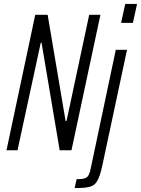

<svg xmlns="http://www.w3.org/2000/svg" viewBox="-20 -763 716 975"><path d="M13 0 159 -688H222L313 -149H318L433 -688H490L343 0H283L191 -546H187L69 0ZM595 -647 616 -743H676L655 -647ZM359 192 369 147Q397 147 410.5 142.5Q424 138 430.5 125.5Q437 113 441 91L568 -510H625L501 71Q494 105 486.5 127Q479 149 470 162Q461 175 446.5 181.5Q432 188 411 190Q390 192 359 192Z"/></svg>

Font: Saira Condensed Light
Style: Italic
Weight: 300
Width: 3
Italic angle: -12°
Designer: Hector Gatti with collaboration of the Omnibus-Type team
Foundry: Omnibus-Type
Version: Version 1.101